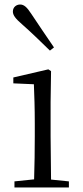

<svg xmlns="http://www.w3.org/2000/svg" viewBox="-20 -830 368 850"><path d="M219 -620C186 -669 151 -719 119 -768C99 -799 86 -810 69 -810C53 -810 37 -799 37 -779C37 -763 48 -748 77 -723C117 -688 159 -647 201 -606ZM130 0H285V-27L206 -35L204 -227V-378L206 -515L194 -523L39 -487V-461L130 -457C132 -407 134 -352 134 -285V-227C134 -173 133 -91 131 -36L44 -27V0Z"/></svg>

Font: Noto Serif TC Light
Style: Regular
Weight: 300
Designer: Ryoko NISHIZUKA 西塚涼子 (kana & ideographs); Frank Grießhammer (Latin, Greek & Cyrillic); Wenlong ZHANG 张文龙 (bopomofo); San
Foundry: Adobe
Version: Version 2.001;hotconv 1.1.0;makeotfexe 2.6.0